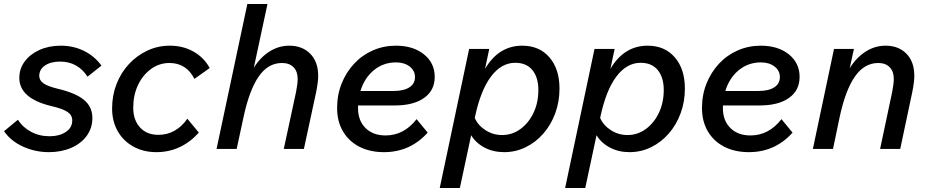

<svg xmlns="http://www.w3.org/2000/svg" viewBox="-29 -740 4615 954"><path d="M-9 -88 60 -145Q83 -108 124.5 -85.5Q166 -63 218 -63Q265 -63 297.5 -84Q330 -105 330 -142Q330 -168 306 -184Q282 -200 226 -213Q67 -251 67 -353Q67 -399 94 -435Q121 -471 167.5 -492Q214 -513 273 -513Q336 -513 388.5 -487Q441 -461 475 -414L406 -359Q357 -434 270 -434Q223 -434 194.5 -414.5Q166 -395 166 -363Q166 -341 187 -326Q208 -311 258 -299Q347 -278 388.5 -243.5Q430 -209 430 -154Q430 -103 401.5 -64.5Q373 -26 324 -5Q275 16 214 16Q147 16 86.5 -11Q26 -38 -9 -88Z M902 -150 959 -81Q871 16 748 16Q684 16 634 -11.5Q584 -39 556 -88Q528 -137 528 -201Q528 -266 550 -322.5Q572 -379 611.5 -421.5Q651 -464 703 -488.5Q755 -513 815 -513Q880 -513 932 -484Q984 -455 1013 -402L937 -348Q897 -427 813 -427Q762 -427 721 -397Q680 -367 656.5 -317Q633 -267 633 -205Q633 -144 666.5 -107Q700 -70 758 -70Q845 -70 902 -150Z M1047 0 1200 -720H1300L1232 -403Q1264 -455 1310 -484Q1356 -513 1408 -513Q1473 -513 1512.5 -473Q1552 -433 1552 -363Q1552 -333 1542 -283L1481 0H1381L1442 -283Q1450 -323 1450 -348Q1450 -385 1429.5 -406Q1409 -427 1372 -427Q1303 -427 1256.5 -360Q1210 -293 1181 -158L1147 0Z M2096 -81Q2009 16 1879 16Q1809 16 1756.5 -11Q1704 -38 1675 -87.5Q1646 -137 1646 -203Q1646 -269 1668.5 -325Q1691 -381 1730.5 -423.5Q1770 -466 1823.5 -489.5Q1877 -513 1938 -513Q2024 -513 2077.5 -470Q2131 -427 2131 -358Q2131 -291 2078.5 -253.5Q2026 -216 1932 -216H1750Q1750 -209 1750 -202Q1750 -141 1787 -104Q1824 -67 1887 -67Q1978 -67 2041 -148ZM1939 -430Q1876 -430 1829 -391.5Q1782 -353 1762 -288H1927Q1977 -288 2005 -306Q2033 -324 2033 -357Q2033 -389 2006.5 -409.5Q1980 -430 1939 -430Z M2156 194 2302 -497H2402L2381 -398Q2449 -513 2566 -513Q2651 -513 2701 -455Q2751 -397 2751 -300Q2751 -235 2730 -177.5Q2709 -120 2671 -76.5Q2633 -33 2583 -8.5Q2533 16 2476 16Q2422 16 2379 -6.5Q2336 -29 2312 -68L2256 194ZM2331 -159 2330 -154Q2346 -117 2383.5 -93Q2421 -69 2466 -69Q2516 -69 2557 -99Q2598 -129 2622 -179.5Q2646 -230 2646 -293Q2646 -355 2616.5 -391.5Q2587 -428 2531 -428Q2462 -428 2410.5 -359.5Q2359 -291 2331 -159Z M2779 194 2925 -497H3025L3004 -398Q3072 -513 3189 -513Q3274 -513 3324 -455Q3374 -397 3374 -300Q3374 -235 3353 -177.5Q3332 -120 3294 -76.5Q3256 -33 3206 -8.5Q3156 16 3099 16Q3045 16 3002 -6.5Q2959 -29 2935 -68L2879 194ZM2954 -159 2953 -154Q2969 -117 3006.5 -93Q3044 -69 3089 -69Q3139 -69 3180 -99Q3221 -129 3245 -179.5Q3269 -230 3269 -293Q3269 -355 3239.5 -391.5Q3210 -428 3154 -428Q3085 -428 3033.5 -359.5Q2982 -291 2954 -159Z M3909 -81Q3822 16 3692 16Q3622 16 3569.5 -11Q3517 -38 3488 -87.5Q3459 -137 3459 -203Q3459 -269 3481.5 -325Q3504 -381 3543.5 -423.5Q3583 -466 3636.5 -489.5Q3690 -513 3751 -513Q3837 -513 3890.5 -470Q3944 -427 3944 -358Q3944 -291 3891.5 -253.5Q3839 -216 3745 -216H3563Q3563 -209 3563 -202Q3563 -141 3600 -104Q3637 -67 3700 -67Q3791 -67 3854 -148ZM3752 -430Q3689 -430 3642 -391.5Q3595 -353 3575 -288H3740Q3790 -288 3818 -306Q3846 -324 3846 -357Q3846 -389 3819.5 -409.5Q3793 -430 3752 -430Z M4010 0 4115 -497H4214L4193 -401Q4226 -454 4272 -483.5Q4318 -513 4371 -513Q4436 -513 4475 -473Q4514 -433 4514 -363Q4514 -333 4504 -283L4444 0H4344L4404 -283Q4412 -323 4412 -348Q4412 -385 4391.5 -406Q4371 -427 4335 -427Q4266 -427 4219 -360Q4172 -293 4143 -158L4110 0Z"/></svg>

Font: Wix Madefor Text Medium
Style: Italic
Weight: 500
Italic angle: -12°
Designer: Dalton Maag Ltd
Foundry: Dalton Maag Ltd
Version: Version 3.100